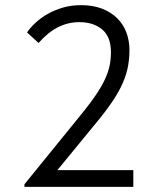

<svg xmlns="http://www.w3.org/2000/svg" viewBox="-20 -726 624 746"><path d="M75 -10 296 -282Q331 -325 353.5 -358.5Q376 -392 388.5 -419.5Q401 -447 406 -471.5Q411 -496 411 -523Q411 -583 377 -611.5Q343 -640 288 -640Q200 -640 130 -559L85 -600Q98 -619 118.5 -638Q139 -657 165.5 -672Q192 -687 224.5 -696.5Q257 -706 295 -706Q341 -706 376 -692.5Q411 -679 435 -655.5Q459 -632 471 -600Q483 -568 483 -531Q483 -500 477.5 -469.5Q472 -439 458.5 -407Q445 -375 421.5 -339Q398 -303 363 -260L203 -65H498V0H75Z"/></svg>

Font: Tilda Sans
Style: Regular
Weight: 400
Designer: ParaType Ltd
Foundry: ParaType Ltd
Version: Version 1.009